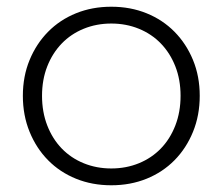

<svg xmlns="http://www.w3.org/2000/svg" viewBox="-20 -547 662 571"><path d="M311 4Q254 4 206 -15.5Q158 -35 123 -70.5Q88 -106 68 -155Q48 -204 48 -262Q48 -320 68 -368.5Q88 -417 123 -452.5Q158 -488 206 -507.5Q254 -527 311 -527Q368 -527 416 -507.5Q464 -488 499 -452.5Q534 -417 554 -368.5Q574 -320 574 -262Q574 -204 554 -155Q534 -106 499 -70.5Q464 -35 416 -15.5Q368 4 311 4ZM311 -46Q355 -46 393 -61.5Q431 -77 458.5 -105.5Q486 -134 501.5 -174Q517 -214 517 -262Q517 -310 501.5 -349.5Q486 -389 458.5 -417.5Q431 -446 393 -461.5Q355 -477 311 -477Q267 -477 229 -461.5Q191 -446 163.5 -417.5Q136 -389 120.5 -349.5Q105 -310 105 -262Q105 -214 120.5 -174Q136 -134 163.5 -105.5Q191 -77 229 -61.5Q267 -46 311 -46Z"/></svg>

Font: Montserrat-Alt1 Light
Style: Regular
Weight: 300
Designer: Differentunic
Foundry: Differentunic
Version: Version 7.222